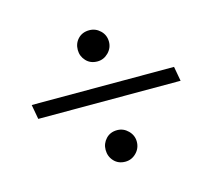

<svg xmlns="http://www.w3.org/2000/svg" viewBox="-68 -543 623 559"><g transform="rotate(-15 244.0 -263.5)"><path d="M196 -415Q196 -435 209 -448.5Q222 -462 243 -462Q262 -462 276 -448.5Q290 -435 290 -415Q290 -396 276 -382Q262 -368 243 -368Q222 -368 209 -382Q196 -396 196 -415ZM462 -251H33L25 -295H454ZM199 -113Q199 -132 212 -146Q225 -160 246 -160Q265 -160 279 -146Q293 -132 293 -113Q293 -93 279 -79Q265 -65 246 -65Q225 -65 212 -79Q199 -93 199 -113Z"/></g></svg>

Font: Palanquin ExtraLight
Style: Regular
Weight: 275
Designer: Pria Ravichandran
Version: Version 1.001